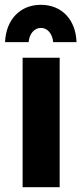

<svg xmlns="http://www.w3.org/2000/svg" viewBox="-20 -778 342 798"><path d="M99 -603C102 -637 122 -662 150 -662C178 -662 198 -637 201 -603H298C295 -697 236 -758 150 -758C64 -758 5 -697 1 -603ZM74 -538V0H228V-538Z"/></svg>

Font: Juman SemiBold
Style: Regular
Weight: 600
Designer: Bandar Raffah (Arabic) Julieta Ulanovsky (Latin)
Foundry: Caramella
Version: Version 5.022;PS 005.022;hotconv 1.0.88;makeotf.lib2.5.64775